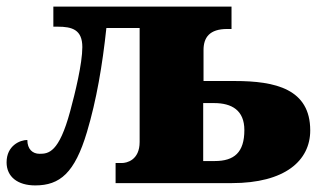

<svg xmlns="http://www.w3.org/2000/svg" viewBox="-20 -556 962 583"><path d="M87 7C162 7 207 -31 244 -155C273 -252 291 -358 303 -471H404V-125C404 -69 364 -61 350 -61H331V0H684C845 0 922 -68 922 -160C922 -286 816 -310 693 -310H598V-404C598 -442 616 -468 670 -468H683V-536H142V-475H155C199 -475 230 -466 230 -413C230 -363 208 -273 193 -218C159 -92 127 -89 100 -89C79 -89 63 -103 63 -131C41 -131 0 -114 0 -63C0 -19 34 7 87 7ZM597 -67V-243H630C684 -243 722 -221 722 -161C722 -93 691 -67 632 -67Z"/></svg>

Font: UArctic Serif Black
Style: Regular
Weight: 900
Designer: Customization by Puisto advertising & original work Monotype Design Team
Foundry: Monotype Imaging Inc.
Version: Version 2.004